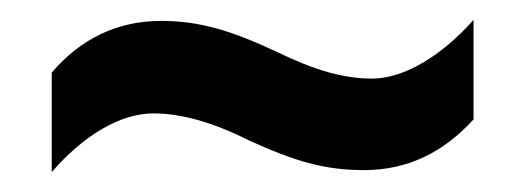

<svg xmlns="http://www.w3.org/2000/svg" viewBox="-20 -449 527 193"><path d="M230 -308C276 -287 306 -278 346 -278C390 -278 426 -296 456 -329V-429C425 -394 387 -370 354 -370C326 -370 297 -378 258 -397C213 -418 181 -428 142 -428C98 -428 61 -410 32 -376V-276C64 -313 101 -335 134 -335C161 -335 192 -327 230 -308Z"/></svg>

Font: Noto Sans Gujarati UI Condensed SemiBold
Style: Regular
Weight: 600
Width: 3
Designer: Jelle Bosma - Monotype Design Team, Universal Thirst
Foundry: Monotype Imaging Inc.
Version: Version 2.106